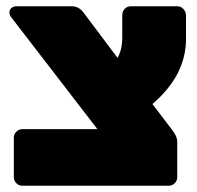

<svg xmlns="http://www.w3.org/2000/svg" viewBox="-20 -591 627 611"><path d="M369 -472V-542Q369 -555 377 -563Q385 -571 396 -571H545Q556 -571 564 -562Q572 -553 572 -542V-468Q572 -351 465 -260L529 -176Q544 -156 544 -141V-27Q544 -16 536 -8Q528 0 517 0H51Q40 0 32 -8Q24 -16 24 -27V-153Q24 -164 32 -172Q40 -180 51 -180H290L15 -537Q10 -544 10 -552Q10 -560 16.5 -565.5Q23 -571 32 -571H209Q230 -571 245 -552L354 -407Q369 -432 369 -472Z"/></svg>

Font: Rubik One
Style: Regular
Weight: 400
Designer: Hubert and Fischer with Elvire Volk Leonovitch
Foundry: Hubert and Fischer with Elvire Volk Leonovitch
Version: Version 1.001